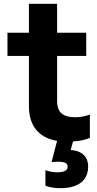

<svg xmlns="http://www.w3.org/2000/svg" viewBox="-20 -725 504 1002"><path d="M217 244V163Q245 174 280 174Q333 174 333 145Q333 131 321 125Q309 119 281 119Q267 119 249 121L278 10Q206 -2 168.5 -48Q131 -94 131 -172V-433H19V-554H131V-705H278V-554H430V-433H278V-197Q278 -153 301.5 -133Q325 -113 372 -113Q410 -113 449 -127V-6Q416 10 361 13L349 58Q391 60 415.5 82.5Q440 105 440 144Q440 199 402.5 228Q365 257 295 257Q250 257 217 244Z"/></svg>

Font: Application
Style: Bold
Weight: 700
Designer: Wei Huang
Foundry: Wei Huang
Version: Version 0.012